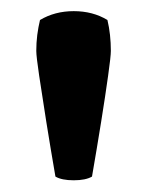

<svg xmlns="http://www.w3.org/2000/svg" viewBox="-20 -800 267 336"><path d="M43.5 -711Q43.5 -725 45.2 -738.8Q47 -752.5 50 -765Q76 -780.5 109 -780.5Q142.5 -780.5 168 -765Q171 -752.5 172.5 -738.8Q174 -725 174 -711Q174 -701.5 169.2 -667.5Q164.5 -633.5 157 -586.8Q149.5 -540 141 -491Q130 -484.5 109 -484.5Q88 -484.5 77 -491Q68.5 -540 61 -587Q53.5 -634 48.5 -667.8Q43.5 -701.5 43.5 -711Z"/></svg>

Font: Signika SC SemiBold
Style: Regular
Weight: 600
Designer: Anna Giedryś
Foundry: Anna Giedryś
Version: Version 2.000; ttfautohint (v1.8.3) -l 8 -r 50 -G 200 -x 9 -